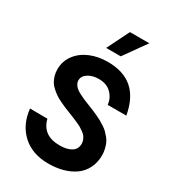

<svg xmlns="http://www.w3.org/2000/svg" viewBox="-236 -1121 1120 1253"><g transform="rotate(30 323.5 -495.0)"><path d="M365.2 -1000H511.2L392.1 -833H282.2ZM332 9.8Q210.4 9.8 136 -58.8Q61.5 -127.4 49.8 -242.2L181.2 -241.2Q208.5 -129.9 336.9 -129.9Q391.1 -129.9 423.8 -149.7Q456.5 -169.4 457 -210.9Q457 -225.6 451.7 -238.8Q446.3 -252 439.2 -262Q432.1 -272 416.7 -283Q401.4 -293.9 390.9 -300.3Q380.4 -306.6 357.7 -316.7Q335 -326.7 323.7 -331.3Q312.5 -335.9 286.1 -346.2Q259.3 -356.9 241.9 -364Q224.6 -371.1 200.2 -383.3Q175.8 -395.5 160.2 -406.5Q144.5 -417.5 127 -433.3Q109.4 -449.2 99.4 -466.3Q89.4 -483.4 82.8 -505.6Q76.2 -527.8 76.2 -553.2Q76.2 -614.7 111.8 -662.4Q147.5 -710 207 -734.9Q266.6 -759.8 338.9 -759.8Q456.5 -759.8 525.9 -699.7Q595.2 -639.6 617.2 -516.1H477.1Q472.2 -564 437.7 -598.9Q403.3 -633.8 342.8 -633.8Q296.4 -633.8 263.7 -613Q231 -592.3 231 -559.1Q231 -544.4 239 -531Q247.1 -517.6 258.1 -508.3Q269 -499 290.3 -487.8Q311.5 -476.6 327.4 -470Q343.3 -463.4 372.1 -452.1Q396.5 -442.4 408.9 -437.3Q421.4 -432.1 445.1 -421.4Q468.8 -410.6 481.9 -403.1Q495.1 -395.5 515.1 -382.6Q535.2 -369.6 546.6 -358.2Q558.1 -346.7 571.8 -330.1Q585.4 -313.5 592.5 -296.4Q599.6 -279.3 604.7 -257.8Q609.9 -236.3 609.9 -212.9Q609.9 -157.7 588.1 -114.5Q566.4 -71.3 528.1 -44.4Q489.7 -17.6 440.2 -3.9Q390.6 9.8 332 9.8Z"/></g></svg>

Font: Oakes Grotesk Bold
Style: Regular
Weight: 700
Designer: Samuel Oakes
Foundry: Samuel Oakes
Version: Version 1.000;PS 001.000;hotconv 1.0.88;makeotf.lib2.5.64775